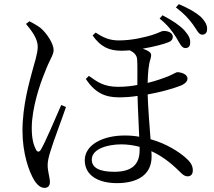

<svg xmlns="http://www.w3.org/2000/svg" viewBox="-20 -852 1040 931"><path d="M754 -762C796 -728 816 -699 834 -671C851 -643 860 -620 877 -619C890 -618 902 -625 902 -643C904 -664 895 -681 873 -706C850 -730 816 -753 768 -778ZM106 -736C132 -705 163 -665 163 -626C163 -592 146 -543 137 -509C123 -456 89 -341 89 -218C89 -107 121 -19 146 22C162 47 178 59 196 59C213 59 222 48 222 31C222 9 211 -20 211 -52C211 -69 216 -93 226 -123C238 -164 281 -277 300 -333L277 -343C254 -291 198 -158 178 -126C170 -113 161 -114 154 -127C143 -149 134 -178 134 -231C134 -329 175 -448 197 -500C221 -565 240 -585 240 -609C240 -641 206 -692 176 -717C158 -730 140 -740 123 -749ZM657 -124C657 -55 620 -19 534 -19C463 -19 425 -38 425 -78C425 -132 506 -152 568 -152C597 -152 627 -148 657 -140ZM429 -680C468 -625 508 -606 570 -606C582 -606 595 -607 609 -608C626 -600 644 -587 645 -563C647 -539 646 -486 646 -440C621 -435 588 -431 553 -431C483 -431 452 -455 411 -484L396 -469C441 -402 489 -380 556 -380C587 -380 616 -382 647 -387C648 -328 653 -250 655 -189C633 -193 610 -195 585 -195C477 -195 391 -149 391 -75C391 -1 457 36 547 36C650 36 715 -7 715 -92C715 -99 715 -109 714 -119C760 -98 805 -66 849 -22C863 -8 874 3 890 3C907 3 915 -9 915 -26C915 -50 902 -69 878 -89C848 -115 789 -155 710 -177C705 -243 698 -328 696 -394C752 -404 814 -420 857 -437C880 -447 889 -459 889 -471C889 -494 855 -502 840 -502C834 -502 825 -495 798 -483C773 -473 737 -460 696 -450C697 -497 700 -538 710 -567C715 -586 714 -594 702 -602C693 -608 683 -612 672 -616C725 -625 775 -638 799 -648C811 -653 818 -662 818 -673C818 -692 798 -702 773 -702C763 -702 752 -693 717 -682C687 -673 623 -656 557 -656C513 -656 483 -668 444 -694ZM833 -816C875 -784 895 -761 915 -734C934 -709 942 -685 959 -684C973 -683 984 -692 984 -709C986 -728 976 -748 952 -772C927 -793 896 -811 847 -832Z"/></svg>

Font: Source Han Serif
Style: Regular
Weight: 400
Designer: Ryoko NISHIZUKA 西塚涼子 (kana & ideographs); Frank Grießhammer (Latin, Greek & Cyrillic); Wenlong ZHANG 张文龙 (bopomofo); San
Foundry: Adobe Systems Incorporated
Version: Version 1.001;PS 1.001;hotconv 16.6.54;makeotf.lib2.5.65590